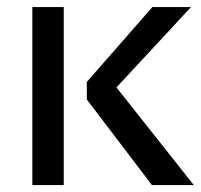

<svg xmlns="http://www.w3.org/2000/svg" viewBox="-20 -533 578 553"><path d="M530.3 -512.7 315.4 -281.2 538.1 0H417.5L230 -246.6V-296.9L418.9 -512.7ZM73.2 0V-512.7H163.6V0Z"/></svg>

Font: Sansation
Style: Regular
Weight: 400
Designer: Bernd Montag
Version: Version 1.301